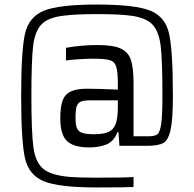

<svg xmlns="http://www.w3.org/2000/svg" viewBox="-20 -716 853 844"><path d="M73 -294Q73 -491 89.5 -566Q106 -641 172 -668.5Q238 -696 406 -696Q575 -696 641 -669Q707 -642 723.5 -567Q740 -492 740 -294Q740 -189 729.5 -143.5Q719 -98 696.5 -86.5Q674 -75 625 -75H505L501 -135H496Q481 -95 449 -81.5Q417 -68 372 -68Q304 -68 274.5 -96Q245 -124 245 -196Q245 -246 255 -273.5Q265 -301 290.5 -313.5Q316 -326 362 -326Q410 -326 498 -322V-350Q498 -402 490.5 -424Q483 -446 461.5 -452Q440 -458 388 -458Q363 -458 324.5 -455.5Q286 -453 270 -450V-506Q339 -518 410 -518Q478 -518 511 -502.5Q544 -487 555.5 -452.5Q567 -418 567 -351V-117H635Q660 -117 671.5 -125.5Q683 -134 688.5 -171Q694 -208 694 -294Q694 -444 687 -508.5Q680 -573 653.5 -604.5Q627 -636 563 -646Q510 -654 405 -654Q312 -654 259 -647Q191 -639 162 -608.5Q133 -578 125.5 -512.5Q118 -447 118 -294Q118 -133 127 -67.5Q136 -2 170.5 26.5Q205 55 290 62Q331 65 406 65Q536 65 567 62V106Q531 108 406 108Q238 108 172 80.5Q106 53 89.5 -22Q73 -97 73 -294ZM498 -246V-275H380Q350 -275 336.5 -270Q323 -265 317.5 -249.5Q312 -234 312 -200Q312 -168 318 -153Q324 -138 341 -132Q358 -126 394 -126Q436 -126 458 -136.5Q480 -147 489 -172.5Q498 -198 498 -246Z"/></svg>

Font: Assailand
Style: Regular
Weight: 400
Designer: Hector Gatti with collaboration of the Omnibus-Type team
Foundry: Omnibus-Type
Version: Version 0.072;October 19, 2019;FontCreator 12.0.0.2547 64-bi